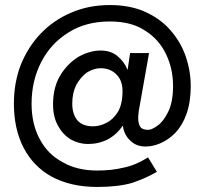

<svg xmlns="http://www.w3.org/2000/svg" viewBox="-20 -730 810 760"><path d="M266 -320Q266 -279 286 -254Q307 -230 348 -230Q374 -230 400 -243Q427 -256 446 -286Q465 -317 465 -370Q465 -412 440 -436Q416 -460 378 -460Q352 -460 324 -443Q300 -426 282 -394Q266 -362 266 -320ZM35 -320Q35 -402 62 -473Q92 -546 141 -597Q193 -651 262 -680Q331 -710 415 -710Q495 -710 555 -683Q615 -656 655 -610Q696 -563 715 -507Q735 -449 735 -390Q735 -326 718 -278Q702 -234 674 -204Q646 -176 615 -163Q585 -150 556 -150Q519 -150 495 -174Q471 -197 466 -233Q443 -198 406 -178Q370 -160 328 -160Q293 -160 260 -178Q227 -199 210 -232Q190 -266 190 -317Q190 -386 220 -434Q248 -479 292 -506Q337 -530 378 -530Q419 -530 445 -508Q472 -486 485 -453L495 -520H570L529 -289Q527 -271 527 -262Q527 -243 534 -230Q542 -216 566 -216Q581 -216 604 -233Q627 -249 646 -288Q665 -326 665 -390Q665 -457 638 -514Q610 -574 554 -609Q500 -645 415 -645Q320 -645 252 -602Q182 -559 144 -486Q105 -411 105 -320Q105 -239 137 -180Q169 -119 228 -88Q285 -55 365 -55Q422 -55 467 -66Q515 -75 566 -107L601 -50Q561 -26 503 -6Q447 10 365 10Q260 10 184 -31Q111 -72 73 -146Q35 -220 35 -320Z"/></svg>

Font: jost-mod-400
Style: Regular
Weight: 400
Version: Version 3.200; ttfautohint (v0.97) -l 8 -r 50 -G 200 -x 14 -